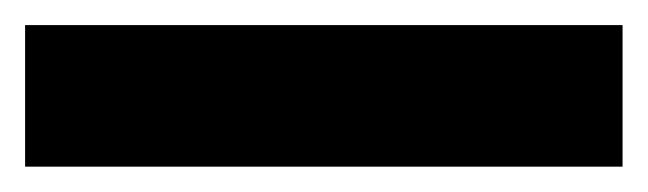

<svg xmlns="http://www.w3.org/2000/svg" viewBox="-20 -20 516 153"><path d="M476.1 0V112.8H0V0Z"/></svg>

Font: Inter-Bold
Style: Bold
Weight: 700
Designer: Rasmus Andersson
Foundry: rsms
Version: Version 4.000;git-a52131595